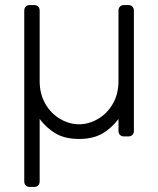

<svg xmlns="http://www.w3.org/2000/svg" viewBox="-20 -540 626 760"><path d="M115 200H98Q88 200 82 194Q76 188 76 178V-498Q76 -508 82 -514Q88 -520 98 -520H115Q125 -520 131 -514Q137 -508 137 -498V-219Q137 -168 159.5 -129Q182 -90 218.5 -69Q255 -48 293 -48Q331 -48 367.5 -69Q404 -90 426.5 -129Q449 -168 449 -219V-498Q449 -508 455 -514Q461 -520 471 -520H488Q498 -520 504 -514Q510 -508 510 -498V-22Q510 -12 504 -6Q498 0 488 0H471Q461 0 455 -6Q449 -12 449 -22V-69Q420 -31 383.5 -10.5Q347 10 293 10Q239 10 202.5 -10.5Q166 -31 137 -69V178Q137 188 131 194Q125 200 115 200Z"/></svg>

Font: Rubik
Style: Regular
Weight: 300
Designer: Hubert & Fischer
Foundry: Hubert & Fischer
Version: Version 1.100